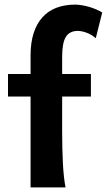

<svg xmlns="http://www.w3.org/2000/svg" viewBox="-20 -811 462 831"><path d="M14.6 -490.7H112.3V-571.3Q112.3 -626 125.5 -667.2Q138.7 -708.5 163.6 -736.1Q188.5 -763.7 224.1 -777.3Q259.8 -791 305.2 -791Q318.8 -791 334.7 -788.3Q350.6 -785.6 366.5 -781Q382.3 -776.4 397 -770Q411.6 -763.7 422.4 -756.8L394.5 -645.5Q386.7 -652.8 377 -658.7Q367.2 -664.6 356.7 -668.7Q346.2 -672.9 335.7 -675Q325.2 -677.2 316.4 -677.2Q281.2 -677.2 265.1 -651.4Q249 -625.5 249 -565.9V-490.7H373.5V-393.1H249V-241.2Q249 -205.6 249.8 -170.7Q250.5 -135.7 252.2 -104.2Q253.9 -72.8 256.8 -45.9Q259.8 -19 263.7 0H112.3V-393.1H14.6Z"/></svg>

Font: Andika New Basic
Style: Bold
Weight: 700
Designer: Victor Gaultney, Annie Olsen, Pablo Ugerman
Foundry: SIL International
Version: Version 5.500; ttfautohint (v1.8.3)